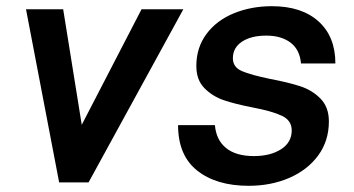

<svg xmlns="http://www.w3.org/2000/svg" viewBox="-20 -589 1143 620"><path d="M266 0H171L64 -559H184L244 -186L437 -559H572Z M555 -185H674Q678 -137 710 -111Q742 -85 800 -85Q853 -85 887.5 -107Q922 -129 922 -168Q922 -200 890.5 -215Q859 -230 796 -242Q739 -253 702.5 -265.5Q666 -278 640 -304.5Q614 -331 614 -376Q614 -435 646.5 -479Q679 -523 735 -546Q791 -569 858 -569Q954 -569 1008.5 -520Q1063 -471 1063 -384H952Q948 -429 918 -451.5Q888 -474 840 -474Q791 -474 761.5 -454.5Q732 -435 732 -401Q732 -372 761 -359.5Q790 -347 853 -334Q911 -323 949.5 -310.5Q988 -298 1015 -270.5Q1042 -243 1042 -197Q1042 -134 1007.5 -87Q973 -40 914 -14.5Q855 11 783 11Q679 11 617 -38Q555 -87 555 -185Z"/></svg>

Font: Open Sauce One SemiBold Italic
Style: Regular
Weight: 600
Italic angle: -10°
Designer: Alfredo Marco Pradil
Foundry: Creative Sauce Fz LLC
Version: Version 1.477